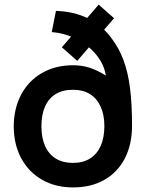

<svg xmlns="http://www.w3.org/2000/svg" viewBox="-20 -803 636 838"><path d="M40 -251.2Q40.2 -329.8 72.6 -390.5Q105.1 -451.2 163.9 -484.8Q222.7 -518.3 298.7 -518.2Q336.2 -518.3 370 -507.8Q403.7 -497.2 441.7 -473.3Q434.8 -521.3 400.7 -563.2Q366.7 -605.2 315 -631.9Q263.3 -658.6 205.8 -662.8L224.2 -755.5Q302.6 -753 363.3 -723.2Q424.1 -693.4 464.7 -638.7Q498.3 -595.4 518.2 -542.7Q538.2 -490 547.2 -420.7Q556.3 -351.4 556.3 -254.7Q556.3 -172.8 524.9 -111.8Q493.5 -50.8 435.2 -17.8Q377 15.2 298.7 15Q222.6 15.2 163.8 -18.4Q104.9 -52 72.5 -112.5Q40.2 -173.1 40 -251.2ZM435.5 -252.2Q435.5 -301.7 419.2 -337.6Q403 -373.6 372.3 -392.5Q341.7 -411.3 298.7 -411.2Q254.2 -411.3 223.3 -392.6Q192.4 -373.8 176.6 -338.2Q160.8 -302.7 160.8 -252Q160.8 -201.1 176.8 -165.4Q192.8 -129.7 223.7 -110.8Q254.6 -92 298.7 -92Q342 -92 372.6 -111Q403.2 -129.9 419.4 -166.1Q435.5 -202.2 435.5 -252.2ZM250 -596.7 410.7 -782.8 477.8 -723.5 317.2 -537.3Z"/></svg>

Font: Tap Sans
Style: Regular
Weight: 400
Designer: Tap Payments
Foundry: Tap Payments
Version: Version 1.001;Glyphs 3.1.2 (3151)